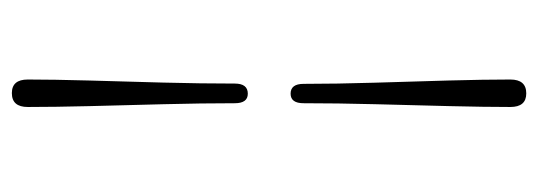

<svg xmlns="http://www.w3.org/2000/svg" viewBox="-319 -474 930 332"><g transform="rotate(90 146.0 -308.0)"><path d="M158.5 -368Q158.5 -345.5 142 -345.5Q125 -345.5 125 -368Q125 -424.5 123 -490.5Q121 -556.5 119.2 -618.5Q117.5 -680.5 117.5 -725.5Q117.5 -753 141.5 -753Q165 -753 165 -725.5Q165 -682 163.5 -620.2Q162 -558.5 160.2 -492Q158.5 -425.5 158.5 -368ZM124.5 -249Q124.5 -271.5 142 -271.5Q158.5 -271.5 158.5 -249Q158.5 -192 160.2 -126Q162 -60 163.5 1.8Q165 63.5 165 109Q165 136.5 141 136.5Q117.5 136.5 117.5 109Q117.5 65.5 119.2 3.5Q121 -58.5 122.8 -125Q124.5 -191.5 124.5 -249Z"/></g></svg>

Font: Fraunces 72pt Soft Light
Style: Regular
Weight: 300
Version: Version 1.000;[b76b70a41]